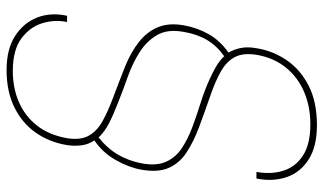

<svg xmlns="http://www.w3.org/2000/svg" viewBox="-220 -532 984 584"><g transform="rotate(-90 272.0 -240.0)"><path d="M183 232Q118 232 78.5 206.5Q39 181 25 139Q11 97 21 48H41Q33 95 45.5 132Q58 169 92.5 190.5Q127 212 186 212Q240 212 284.5 193Q329 174 358.5 137.5Q388 101 397 50Q404 8 390.5 -17.5Q377 -43 347 -60Q317 -77 273.5 -92Q230 -107 176 -127Q131 -144 99 -165.5Q67 -187 53 -219.5Q39 -252 48 -303Q55 -341 77.5 -380.5Q100 -420 137 -445Q125 -462 122 -484Q119 -506 123 -530Q132 -583 161 -624Q190 -665 238 -688.5Q286 -712 351 -712Q414 -712 454 -686.5Q494 -661 510.5 -619.5Q527 -578 516 -528H497Q505 -565 493.5 -603Q482 -641 447 -667Q412 -693 348 -693Q296 -693 253.5 -674.5Q211 -656 182.5 -620Q154 -584 144 -530Q137 -489 150.5 -463.5Q164 -438 194 -421Q224 -404 267 -388Q310 -372 363 -351Q407 -333 437.5 -308.5Q468 -284 481.5 -251Q495 -218 487 -173Q480 -133 460.5 -98Q441 -63 404 -37Q415 -18 418.5 3Q422 24 417 50Q409 99 380.5 140.5Q352 182 303 207Q254 232 183 232ZM393 -50Q425 -73 442.5 -102.5Q460 -132 467 -173Q476 -222 457.5 -254Q439 -286 405 -307.5Q371 -329 331.5 -343Q292 -357 259 -370Q215 -387 189 -400.5Q163 -414 146 -432Q112 -405 93 -372Q74 -339 67 -300Q59 -256 72 -227Q85 -198 112.5 -179.5Q140 -161 176 -147.5Q212 -134 250.5 -122Q289 -110 324 -94Q344 -85 362 -74.5Q380 -64 393 -50Z"/></g></svg>

Font: DM Sans 10pt Thin
Style: Italic
Weight: 250
Italic angle: -10°
Version: Version 4.004;gftools[0.9.30]